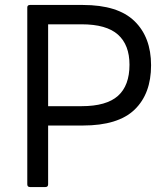

<svg xmlns="http://www.w3.org/2000/svg" viewBox="-20 -754 676 774"><path d="M101 0Q90 0 90 -11V-724Q90 -734 101 -734H314Q455 -734 522 -669Q589 -604 589 -491Q589 -376 522.5 -312Q456 -248 314 -248H174V-11Q174 0 163 0ZM309 -656H174V-326H309Q409 -326 455.5 -367.5Q502 -409 502 -493Q502 -573 455.5 -614.5Q409 -656 309 -656Z"/></svg>

Font: LINE Seed Sans App
Style: Regular
Weight: 400
Designer: LINE VX Design & Dalton Maag Ltd & Sandoll Inc
Foundry: Dalton Maag Ltd
Version: Version 1.003